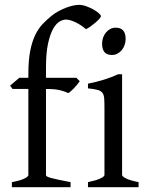

<svg xmlns="http://www.w3.org/2000/svg" viewBox="-20 -777 622 797"><path d="M398.9 -710Q398.9 -706.1 391.8 -698.2Q384.8 -690.4 375 -682.1Q365.2 -673.8 354.7 -666.5Q344.2 -659.2 336.9 -655.8Q325.2 -666 313.2 -673.6Q301.3 -681.2 290.3 -686Q279.3 -690.9 269.8 -693.4Q260.3 -695.8 253.9 -695.8Q241.2 -695.8 226.8 -687.3Q212.4 -678.7 200 -656.2Q187.5 -633.8 179.2 -595.2Q170.9 -556.6 170.9 -496.1V-454.1H296.9L311 -439.9Q306.6 -433.1 300 -425.3Q293.5 -417.5 286.9 -410.6Q280.3 -403.8 273.9 -398.2Q267.6 -392.6 263.2 -390.6Q252 -396.5 231 -402.1Q210 -407.7 170.9 -407.7V-49.8Q170.9 -46.9 176 -43.9Q181.2 -41 193.4 -37.8Q205.6 -34.7 224.9 -30.5Q244.1 -26.4 272.9 -21V0H29.3V-21Q63 -26.9 80.3 -35.4Q97.7 -43.9 97.7 -49.8V-407.7H32.2L22 -421.4L60.1 -454.1H97.7V-469.2Q97.7 -526.9 105.5 -566.2Q113.3 -605.5 126.7 -632.6Q140.1 -659.7 157.7 -678Q175.3 -696.3 194.8 -711.9Q208 -722.7 223.6 -731Q239.3 -739.3 254.6 -745.1Q270 -751 283.9 -753.9Q297.9 -756.8 307.1 -756.8Q322.3 -756.8 338.4 -751Q354.5 -745.1 367.9 -737.5Q381.3 -730 390.1 -722.2Q398.9 -714.4 398.9 -710ZM345.2 0V-21Q378.4 -27.8 396 -35.9Q413.6 -43.9 413.6 -50.8V-327.1Q413.6 -352.1 412.6 -367.4Q411.6 -382.8 405.3 -391.4Q398.9 -399.9 385 -403.8Q371.1 -407.7 345.2 -410.2V-429.7Q360.4 -432.6 377.2 -436.8Q394 -440.9 410.6 -446Q427.2 -451.2 442.4 -457Q457.5 -462.9 470.2 -468.8H486.8V-50.8Q486.8 -44.9 503.2 -36.4Q519.5 -27.8 555.2 -21V0ZM501.5 -615.7Q501.5 -602.1 497.1 -589.8Q492.7 -577.6 485.1 -568.6Q477.5 -559.6 467.3 -554.2Q457 -548.8 444.8 -548.8Q422.9 -548.8 413.3 -561Q403.8 -573.2 403.8 -595.7Q403.8 -609.4 408.2 -621.6Q412.6 -633.8 420.4 -642.8Q428.2 -651.9 438.2 -657Q448.2 -662.1 460 -662.1Q501.5 -662.1 501.5 -615.7Z"/></svg>

Font: Gentium Basic
Style: Regular
Weight: 400
Designer: J. Victor Gaultney and Annie Olsen
Foundry: SIL International
Version: Version 1.100